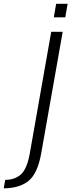

<svg xmlns="http://www.w3.org/2000/svg" viewBox="-158 -763 377 1012"><path d="M-138.5 229.5 -130.5 185Q-79.5 185 -47.5 156Q-15.5 127 -1 46L112 -595.5H172.5L59.5 43.5Q40.5 152 -8 190.8Q-56.5 229.5 -138.5 229.5ZM138 -743H198.5L186 -671.5H125.5Z"/></svg>

Font: Anybody Light
Style: Italic
Weight: 300
Italic angle: -10°
Designer: Tyler Finck
Foundry: Etcetera Type Company
Version: Version 1.010; ttfautohint (v1.8.3) -l 8 -r 50 -G 200 -x 14 